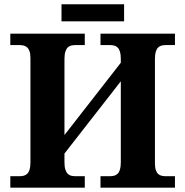

<svg xmlns="http://www.w3.org/2000/svg" viewBox="-20 -870 859 890"><path d="M540 -493.2 278.8 -158.2V-118.2Q278.8 -96.7 283 -84Q287.1 -71.3 293.9 -64.5Q300.8 -57.6 310.1 -55.4Q319.3 -53.2 330.1 -53.2H373V0H27.8V-53.2H69.8Q80.6 -53.2 89.8 -55.4Q99.1 -57.6 106.2 -64.5Q113.3 -71.3 117.2 -84Q121.1 -96.7 121.1 -118.2V-600.1Q121.1 -620.1 116.9 -632.1Q112.8 -644 105.7 -650.4Q98.6 -656.7 89.4 -658.9Q80.1 -661.1 69.8 -661.1H27.8V-713.9H373V-661.1H330.1Q319.3 -661.1 310.1 -658.9Q300.8 -656.7 293.9 -649.9Q287.1 -643.1 283 -630.4Q278.8 -617.7 278.8 -596.2V-244.1L540 -579.1V-596.2Q540 -617.7 536.1 -630.4Q532.2 -643.1 525.1 -649.9Q518.1 -656.7 508.8 -658.9Q499.5 -661.1 488.8 -661.1H445.8V-713.9H791V-661.1H749Q738.8 -661.1 729.5 -658.9Q720.2 -656.7 713.1 -649.9Q706.1 -643.1 702.1 -630.4Q698.2 -617.7 698.2 -596.2V-112.8Q698.2 -93.3 702.4 -81.3Q706.5 -69.3 713.6 -63.2Q720.7 -57.1 729.7 -55.2Q738.8 -53.2 749 -53.2H791V0H445.8V-53.2H488.8Q499.5 -53.2 508.8 -55.4Q518.1 -57.6 525.1 -64.5Q532.2 -71.3 536.1 -84Q540 -96.7 540 -118.2ZM555.2 -771H265.1V-850.1H555.2Z"/></svg>

Font: Droids
Style: b
Weight: 700
Foundry: Ascender Corporation
Version: Version 1.00 build 113